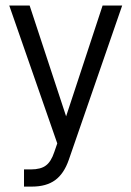

<svg xmlns="http://www.w3.org/2000/svg" viewBox="-20 -527 478 699"><path d="M424.8 -506.8 230.5 54.7Q212.9 105.5 180.7 128.9Q148.4 152.3 96.7 152.3H67.4V89.8H91.8Q128.9 89.8 147.5 75.2Q166 61.5 177.7 26.4L188.5 -4.9L13.7 -506.8H87.9L220.7 -103.5L353.5 -506.8Z"/></svg>

Font: Altinn-DIN
Style: Regular
Weight: 400
Designer: Charles Nix
Foundry: Altinn
Version: Version 2.00